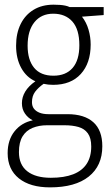

<svg xmlns="http://www.w3.org/2000/svg" viewBox="-20 -561 475 821"><path d="M193.8 240.2Q108.9 240.2 60.8 201.7Q12.7 163.1 12.7 93.8Q12.7 37.6 42.2 0.5Q71.8 -36.6 120.1 -46.4Q99.6 -56.6 86.7 -75.4Q73.7 -94.2 73.7 -119.6Q73.7 -146 88.1 -169.7Q102.5 -193.4 131.3 -213.4Q92.8 -230.5 70.8 -270.5Q48.8 -310.5 48.8 -365.7Q48.8 -418.9 68.4 -458.3Q87.9 -497.6 123.8 -519.3Q159.7 -541 209 -541Q224.6 -541 236.8 -540Q249 -539.1 259.3 -536.9Q269.5 -534.7 277.8 -530.8H423.3V-496.6L330.6 -489.7Q349.6 -465.3 358.6 -434.1Q367.7 -402.8 367.7 -370.6Q367.7 -291 325.4 -244.6Q283.2 -198.2 207 -198.2Q185.5 -198.2 166.5 -202.6Q143.6 -186.5 130.1 -168.5Q116.7 -150.4 116.7 -124Q116.7 -107.4 125 -96.4Q133.3 -85.4 148.9 -79.1Q164.6 -72.8 187 -72.8H268.6Q340.8 -72.8 379.2 -38.3Q417.5 -3.9 417.5 64.5Q417.5 147.9 359.4 194.1Q301.3 240.2 193.8 240.2ZM197.3 199.2Q254.4 199.2 292.7 184.3Q331.1 169.4 350.6 139.6Q370.1 109.9 370.1 65.4Q370.1 29.3 355.7 9.3Q341.3 -10.7 315.4 -18.1Q289.6 -25.4 255.9 -25.4H181.2Q147 -25.4 119.4 -14.2Q91.8 -2.9 76.4 22.2Q61 47.4 61 89.4Q61 143.6 96.7 171.4Q132.3 199.2 197.3 199.2ZM208.5 -237.3Q261.7 -237.3 290.5 -270.5Q319.3 -303.7 319.3 -367.7Q319.3 -435.1 289.6 -468.8Q259.8 -502.4 207.5 -502.4Q156.7 -502.4 127.4 -466.3Q98.1 -430.2 98.1 -365.7Q98.1 -304.7 126 -271Q153.8 -237.3 208.5 -237.3Z"/></svg>

Font: Open Sans SemiCondensed Light
Style: Regular
Weight: 300
Width: 4
Designer: Monotype Design Team
Foundry: Monotype Imaging Inc.
Version: Version 3.000